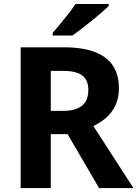

<svg xmlns="http://www.w3.org/2000/svg" viewBox="-20 -954 697 974"><path d="M304.4 -714Q398.3 -714 460 -690.6Q521.8 -667.2 552.5 -621.3Q583.3 -575.3 583.3 -506.1Q583.3 -457.7 566.2 -420.9Q549.2 -384.1 520.1 -358.2Q490.9 -332.4 453.7 -314.5L657 0H482.5L322.9 -273.6H237.6V0H84.8V-714ZM300.6 -594.5H237.6V-391.7H301.3Q362.1 -391.7 395.1 -417.1Q428.1 -442.4 428.1 -499.1Q428.1 -531.4 414.7 -552.4Q401.4 -573.4 373.2 -584Q344.9 -594.5 300.6 -594.5ZM531.6 -923.6Q517.1 -909.6 494 -889.3Q470.9 -869 444 -847.5Q417.1 -826 391.7 -806.5Q366.3 -787 347.1 -773.6H247V-786.8Q263.2 -805.8 284.7 -831.5Q306.2 -857.2 327.4 -884.4Q348.7 -911.6 362.8 -933.6H531.6Z"/></svg>

Font: Noto Sans Khmer
Style: Regular
Weight: 400
Designer: Danh Hong and the Monotype Design Team
Foundry: Monotype Imaging Inc.
Version: Version 2.003